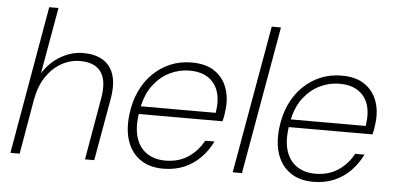

<svg xmlns="http://www.w3.org/2000/svg" viewBox="-50 -819 1913 931"><g transform="rotate(5 906.5 -354.0)"><path d="M28 0 154 -720H199L142 -397Q177 -453 230 -483Q283 -513 339 -513Q394 -513 432 -491Q470 -469 486 -423.5Q502 -378 490 -305L436 0H391L443 -299Q459 -387 428.5 -430Q398 -473 327 -473Q278 -473 235 -448.5Q192 -424 161.5 -378.5Q131 -333 119 -266L73 0Z M772 12Q706 12 661.5 -18.5Q617 -49 597.5 -103.5Q578 -158 586 -232Q593 -296 616.5 -347.5Q640 -399 677.5 -436Q715 -473 762.5 -493Q810 -513 866 -513Q936 -513 978.5 -483.5Q1021 -454 1038.5 -405.5Q1056 -357 1049 -299Q1048 -286 1045.5 -271Q1043 -256 1039 -242H619L626 -280H1003Q1013 -345 997.5 -387.5Q982 -430 946.5 -451.5Q911 -473 859 -473Q810 -473 764 -451Q718 -429 683.5 -384Q649 -339 636 -268L633 -250Q621 -178 636 -128.5Q651 -79 688.5 -53.5Q726 -28 779 -28Q842 -28 888.5 -58Q935 -88 964 -141H1009Q988 -97 954 -62Q920 -27 874.5 -7.5Q829 12 772 12Z M1110 0 1237 -720H1282L1155 0Z M1502 12Q1436 12 1391.5 -18.5Q1347 -49 1327.5 -103.5Q1308 -158 1316 -232Q1323 -296 1346.5 -347.5Q1370 -399 1407.5 -436Q1445 -473 1492.5 -493Q1540 -513 1596 -513Q1666 -513 1708.5 -483.5Q1751 -454 1768.5 -405.5Q1786 -357 1779 -299Q1778 -286 1775.5 -271Q1773 -256 1769 -242H1349L1356 -280H1733Q1743 -345 1727.5 -387.5Q1712 -430 1676.5 -451.5Q1641 -473 1589 -473Q1540 -473 1494 -451Q1448 -429 1413.5 -384Q1379 -339 1366 -268L1363 -250Q1351 -178 1366 -128.5Q1381 -79 1418.5 -53.5Q1456 -28 1509 -28Q1572 -28 1618.5 -58Q1665 -88 1694 -141H1739Q1718 -97 1684 -62Q1650 -27 1604.5 -7.5Q1559 12 1502 12Z"/></g></svg>

Font: DM Sans 17pt ExtraLight
Style: Italic
Weight: 250
Italic angle: -10°
Version: Version 4.004;gftools[0.9.30]